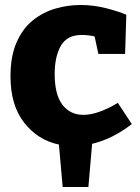

<svg xmlns="http://www.w3.org/2000/svg" viewBox="-20 -571 559 769"><path d="M508 -74Q430 -14 349 5L334 178H231L216 8Q131 -10 76.5 -80Q22 -150 22 -265Q22 -346 46.5 -401.5Q71 -457 111.5 -489.5Q152 -522 201.5 -536.5Q251 -551 303 -551Q355 -551 405.5 -538Q456 -525 486 -512L481 -355H374L359 -425Q334 -431 307 -431Q249 -431 224 -388Q199 -345 199 -274Q199 -192 230 -151.5Q261 -111 314 -111Q372 -111 452 -159Z"/></svg>

Font: Bitter ExtraBold
Style: Regular
Weight: 800
Designer: Sol Matas, and Bitter project Authors
Foundry: Sol Matas
Version: Version 2.001